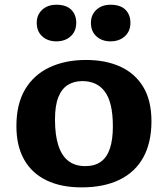

<svg xmlns="http://www.w3.org/2000/svg" viewBox="-20 -797 725 831"><path d="M333 14Q244 14 180.8 -16.7Q117.5 -47.5 84.2 -106.7Q51 -166 51 -251Q51 -347 88.7 -410.3Q126.5 -473.5 194.5 -505.5Q262.5 -537.5 352.5 -537.5Q437.5 -537.5 501 -508.5Q564.5 -479.5 600 -420.8Q635.5 -362 635.5 -272Q635.5 -180 600.3 -116Q565 -52 497.3 -19Q429.5 14 333 14ZM348.5 -78Q390 -78 416.5 -97Q443 -116 455.7 -154.3Q468.5 -192.5 468.5 -250Q468.5 -303.5 459.5 -341Q450.5 -378.5 433 -401.5Q415.5 -424.5 391.3 -435.2Q367 -446 336.5 -446Q300.5 -446 273.8 -429.5Q247 -413 232.5 -376.5Q218 -340 218 -279.5Q218 -211.5 232.8 -166.8Q247.5 -122 276.5 -100Q305.5 -78 348.5 -78ZM458.5 -618Q421 -618 397.3 -639.8Q373.5 -661.5 373.5 -698Q373.5 -733 397.3 -754.8Q421 -776.5 458.5 -776.5Q501 -776.5 522.8 -755Q544.5 -733.5 544.5 -698Q544.5 -662 520.3 -640Q496 -618 458.5 -618ZM224 -618Q186.5 -618 162.7 -639.8Q139 -661.5 139 -698Q139 -733 162.7 -754.8Q186.5 -776.5 224 -776.5Q266.5 -776.5 288.3 -755Q310 -733.5 310 -698Q310 -662 286 -640Q262 -618 224 -618Z"/></svg>

Font: Literata Variable Black
Style: Regular
Weight: 900
Designer: Latin by Veronika Burian and Jose Scaglione. Greek by Irene Vlachou. Cyrillic by Vera Evstafieva.
Foundry: TypeTogether
Version: Version 3.021